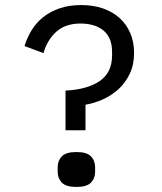

<svg xmlns="http://www.w3.org/2000/svg" viewBox="-20 -730 640 759"><path d="M239 -215V-372Q325 -376 374 -409.5Q423 -443 423 -511V-525Q423 -581 389.5 -609Q356 -637 298 -637Q238 -637 202 -604Q166 -571 152 -520L77 -548Q87 -581 105 -610.5Q123 -640 150.5 -662Q178 -684 215.5 -697Q253 -710 301 -710Q349 -710 387.5 -696.5Q426 -683 453 -658.5Q480 -634 495 -599Q510 -564 510 -521Q510 -474 493 -438.5Q476 -403 449 -378Q422 -353 387.5 -337.5Q353 -322 318 -316V-215ZM282 9Q241 9 224.5 -8Q208 -25 208 -51V-69Q208 -95 224.5 -112Q241 -129 282 -129Q323 -129 339.5 -112Q356 -95 356 -69V-51Q356 -25 339.5 -8Q323 9 282 9Z"/></svg>

Font: IBM Plex Mono
Style: Regular
Weight: 400
Monospace: yes
Designer: Mike Abbink, Paul van der Laan, Pieter van Rosmalen
Foundry: Bold Monday
Version: Version 2.3